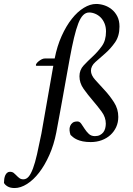

<svg xmlns="http://www.w3.org/2000/svg" viewBox="-146 -713 670 969"><path d="M339 -693Q309 -693 277 -673.5Q245 -654 216.5 -618Q188 -582 165 -531Q142 -480 130 -418H82Q73 -418 65 -414Q57 -410 50 -404.5Q43 -399 39 -393.5Q35 -388 35 -384Q37 -381 37 -381H123L63 -39Q51 21 41 65Q31 109 20.5 137Q10 165 -1.5 178.5Q-13 192 -28 192Q-40 192 -48 186Q-56 180 -62.5 173Q-69 166 -76.5 160Q-84 154 -96 154Q-104 154 -110 159Q-116 164 -119.5 172Q-123 180 -124.5 190Q-126 200 -126 210Q-121 220 -107.5 228Q-94 236 -72 236Q-42 236 -9.5 215.5Q23 195 51.5 158Q80 121 103 69.5Q126 18 138 -44Q147 -92 155 -135.5Q163 -179 171 -223.5Q179 -268 187.5 -315.5Q196 -363 206 -418Q217 -478 227.5 -522Q238 -566 249 -594.5Q260 -623 273.5 -636.5Q287 -650 304 -650Q319 -650 334.5 -643.5Q350 -637 362 -625Q374 -613 381.5 -595Q389 -577 389 -554Q389 -509 368 -480Q347 -451 322 -428Q297 -405 276 -382.5Q255 -360 255 -328Q255 -294 276 -264.5Q297 -235 321.5 -206.5Q346 -178 367 -149.5Q388 -121 388 -89Q388 -77 385 -65.5Q382 -54 375.5 -45.5Q369 -37 358.5 -31.5Q348 -26 333 -26Q314 -26 302 -37.5Q290 -49 281 -63Q272 -77 264 -88.5Q256 -100 245 -100Q229 -100 220.5 -93.5Q212 -87 208 -77Q204 -67 205 -55Q206 -43 210 -32Q215 -27 223 -20.5Q231 -14 243 -8.5Q255 -3 272 0.5Q289 4 312 4Q342 4 367.5 -5.5Q393 -15 411.5 -32Q430 -49 440.5 -72Q451 -95 451 -123Q451 -163 429.5 -196.5Q408 -230 382 -258Q356 -286 334.5 -310Q313 -334 313 -356Q313 -380 335.5 -400Q358 -420 385 -443.5Q412 -467 434.5 -499Q457 -531 457 -579Q457 -609 446 -630.5Q435 -652 417.5 -666Q400 -680 379.5 -686.5Q359 -693 339 -693Z"/></svg>

Font: Vermiglione
Style: Italic
Weight: 400
Italic angle: -11°
Version: Version 1.105